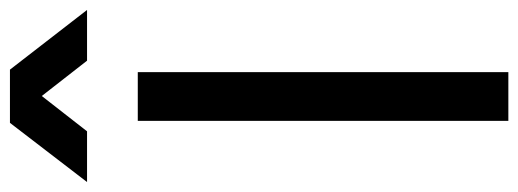

<svg xmlns="http://www.w3.org/2000/svg" viewBox="-388 -694 1042 386"><g transform="rotate(-90 133.0 -501.0)"><path d="M83 0V-745H181V0ZM-40 -847 79 -1002H186L306 -847H204L133 -938L62 -847Z"/></g></svg>

Font: Pitagon Sans Text Medium
Style: Regular
Weight: 500
Designer: Travis Tran
Foundry: Pitagon
Version: Version 1.000; ttfautohint (v1.8.4.7-5d5b);gftools[0.9.26]